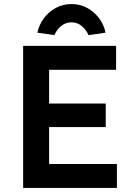

<svg xmlns="http://www.w3.org/2000/svg" viewBox="-20 -926 665 946"><path d="M94 0V-700H552V-582H222V-416H501V-300H222V-118H556V0ZM164 -765Q173 -805 196.5 -836.5Q220 -868 255 -887Q290 -906 332 -906Q375 -906 409.5 -887Q444 -868 468 -836.5Q492 -805 500 -765L416 -753Q405 -779 383 -797.5Q361 -816 332 -816Q303 -816 281 -797.5Q259 -779 248 -753Z"/></svg>

Font: Mach Medium
Style: Regular
Weight: 500
Version: Version 1.002